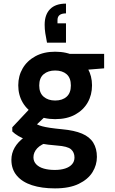

<svg xmlns="http://www.w3.org/2000/svg" viewBox="-20 -810 636 1062"><path d="M284 232Q211 232 157 214.5Q103 197 73 161.5Q43 126 43 74Q43 38 61 6.5Q79 -25 114 -50.5Q149 -76 200 -94L254 -27Q206 -12 185.5 10.5Q165 33 165 60Q165 83 180.5 99Q196 115 222.5 122.5Q249 130 283 130Q316 130 340.5 122Q365 114 378.5 98.5Q392 83 392 61Q392 33 373 16Q354 -1 295 -5Q243 -9 203 -16.5Q163 -24 133 -34.5Q103 -45 82 -57.5Q61 -70 48 -83V-106L156 -221L255 -190L126 -66L165 -134Q175 -127 186 -121.5Q197 -116 213.5 -111.5Q230 -107 256.5 -103Q283 -99 324 -95Q391 -89 433.5 -71Q476 -53 496 -20.5Q516 12 516 58Q516 103 491.5 142.5Q467 182 415.5 207Q364 232 284 232ZM285 -151Q222 -151 176 -176Q130 -201 105.5 -243Q81 -285 81 -338Q81 -390 105.5 -432Q130 -474 176 -499Q222 -524 285 -524Q350 -524 395.5 -499Q441 -474 465 -432Q489 -390 489 -338Q489 -285 465 -243Q441 -201 395.5 -176Q350 -151 285 -151ZM285 -254Q325 -254 348.5 -275Q372 -296 372 -337Q372 -379 348.5 -399.5Q325 -420 285 -420Q246 -420 221.5 -399.5Q197 -379 197 -337Q197 -296 221.5 -275Q246 -254 285 -254ZM371 -417 349 -512H556V-432ZM345 -790V-736Q322 -736 310 -727Q298 -718 298 -699V-681H345V-574H240Q234 -604 230.5 -626.5Q227 -649 227 -673Q227 -729 257 -759.5Q287 -790 345 -790Z"/></svg>

Font: DM Sans 12pt
Style: Bold
Weight: 700
Version: Version 4.004;gftools[0.9.30]